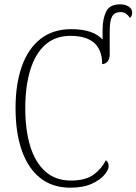

<svg xmlns="http://www.w3.org/2000/svg" viewBox="-20 -859 632 889"><path d="M306 10Q222 10 165.5 -35.5Q109 -81 80.5 -163.5Q52 -246 52 -358Q52 -471 81.5 -553Q111 -635 168.5 -679.5Q226 -724 310 -724Q411 -724 455 -676V-720Q455 -770 471 -804.5Q487 -839 537 -839Q558 -839 575 -829Q592 -819 592 -800Q592 -786 582 -776Q574 -788 564 -795.5Q554 -803 538 -803Q511 -803 499.5 -783.5Q488 -764 488 -716V-608Q488 -588 479 -575.5Q470 -563 453 -562Q453 -693 306 -693Q236 -693 189.5 -651.5Q143 -610 120 -534.5Q97 -459 97 -358Q97 -257 120 -182Q143 -107 190 -65Q237 -23 309 -23Q376 -23 413.5 -50.5Q451 -78 470 -117Q483 -109 483 -89Q483 -73 463.5 -49.5Q444 -26 404.5 -8Q365 10 306 10Z"/></svg>

Font: Noto Serif SemiCondensed ExtraLight
Style: Regular
Weight: 200
Width: 4
Designer: Monotype Design Team
Foundry: Monotype Imaging Inc.
Version: Version 2.014